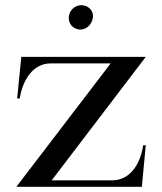

<svg xmlns="http://www.w3.org/2000/svg" viewBox="-20 -719 623 739"><path d="M43 0H526L541 -160H531C520 -83 477 -25 413 -25H179L541 -500H62L46 -340H56C68 -417 111 -475 175 -475H406ZM335 -641C345 -668 329 -690 307 -697C283 -704 256 -692 247 -665C239 -637 253 -614 277 -607C299 -600 326 -613 335 -641Z"/></svg>

Font: Sprat
Style: Regular
Weight: 400
Designer: Ethan Nakache
Foundry: Collletttivo
Version: Version 2.000;Glyphs 3.2 (3217)